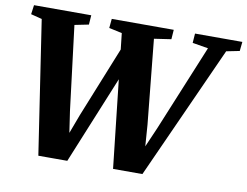

<svg xmlns="http://www.w3.org/2000/svg" viewBox="-80 -855 1252 973"><g transform="rotate(10 546.0 -369.0)"><path d="M173.5 4.5 70 -681 13 -695.5 19.5 -743H314L310.5 -694.5L238.5 -680L292 -246.5L317.5 -74L284.5 -73.5L345 -235L504.5 -631L529 -499.5L322.5 4.5ZM558 4.5 482 -681 415 -695.5 419.5 -743H738.5L735 -694L647.5 -681L691 -246.5L703.5 -73.5L672 -74.5L742 -235.5L925.5 -681L844.5 -694.5L848 -743H1091.5L1086.5 -695.5L1019 -682L709 4.5Z"/></g></svg>

Font: Merriweather 36pt Black
Style: Italic
Weight: 900
Italic angle: -7.8°
Version: Version 2.101